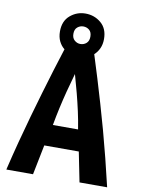

<svg xmlns="http://www.w3.org/2000/svg" viewBox="-96 -948 751 1013"><g transform="rotate(10 280.0 -441.5)"><path d="M10 0Q29 -80 48.5 -154Q68 -228 87.5 -297Q107 -366 126 -430.5Q145 -495 164 -557Q183 -619 202 -678Q184 -692 173 -714.5Q162 -737 162 -767Q162 -823 197.5 -853Q233 -883 279 -883Q327 -883 362.5 -853Q398 -823 398 -767Q398 -739 388 -717Q378 -695 361 -680Q380 -621 399 -558Q418 -495 437.5 -429Q457 -363 476 -293.5Q495 -224 513.5 -150.5Q532 -77 550 0H402L370 -160H185L153 0ZM211 -274H346Q338 -324 328 -369Q318 -414 306 -460.5Q294 -507 279 -559Q264 -507 252 -460.5Q240 -414 230 -369Q220 -324 211 -274ZM279 -720Q298 -720 311.5 -732Q325 -744 325 -767Q325 -791 311.5 -802.5Q298 -814 279 -814Q262 -814 248 -802.5Q234 -791 234 -767Q234 -744 248 -732Q262 -720 279 -720Z"/></g></svg>

Font: Ubuntu Sans Mono
Style: Bold
Weight: 700
Monospace: yes
Designer: Dalton Maag Ltd
Foundry: Dalton Maag Ltd
Version: Version 1.006